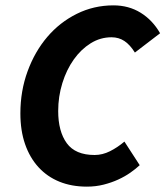

<svg xmlns="http://www.w3.org/2000/svg" viewBox="-20 -684 617 716"><path d="M304 12Q247 12 201.5 -6.5Q156 -25 123.5 -60.5Q91 -96 73.5 -146.5Q56 -197 56 -261Q56 -345 83 -418.5Q110 -492 156.5 -546.5Q203 -601 266.5 -632.5Q330 -664 403 -664Q460 -664 504.5 -636.5Q549 -609 577 -560L483 -488Q465 -517 444 -531Q423 -545 396 -545Q354 -545 318 -522.5Q282 -500 255 -462Q228 -424 212.5 -374Q197 -324 197 -270Q197 -194 229 -150Q261 -106 333 -106Q362 -106 390 -120Q418 -134 444 -156L501 -68Q486 -54 466 -40Q446 -26 421 -14.5Q396 -3 366.5 4.5Q337 12 304 12Z"/></svg>

Font: TypoPRO Source Sans Pro
Style: Bold Italic
Weight: 700
Italic angle: -11°
Designer: Paul D. Hunt
Foundry: Adobe Systems Incorporated
Version: Version 1.075;PS 2.000;hotconv 1.0.86;makeotf.lib2.5.63406